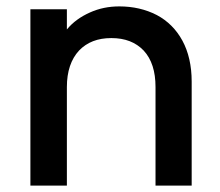

<svg xmlns="http://www.w3.org/2000/svg" viewBox="-20 -580 689 600"><path d="M353 -560C353 -560 353 -560 353 -560C320 -560 290 -554 261 -541C232 -528 208 -511 189 -488C189 -488 189 -551 189 -551C189 -551 75 -551 75 -551C75 -551 75 0 75 0C75 0 189 0 189 0C189 0 189 -308 189 -308C189 -308 189 -308 189 -308C189 -357 202 -395 227 -422C252 -448 285 -461 328 -461C328 -461 328 -461 328 -461C371 -461 404 -448 429 -422C454 -395 466 -357 466 -308C466 -308 466 0 466 0C466 0 579 0 579 0C579 0 579 -325 579 -325C579 -325 579 -325 579 -325C579 -375 569 -418 550 -453C531 -488 504 -515 470 -533C435 -551 396 -560 353 -560Z"/></svg>

Font: Girnar Poppins
Style: Medium
Weight: 500
Designer: Ninad Kale (Devanagari), Jonny Pinhorn (Latin)
Foundry: Indian Type Foundry
Version: ""